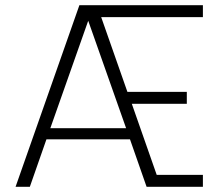

<svg xmlns="http://www.w3.org/2000/svg" viewBox="-20 -720 852 740"><path d="M40 0 286 -700H762V-654H370L471 -366H700V-320H488L584 -46H762V0H545L481 -183H159L95 0ZM174 -226H466L320 -640Z"/></svg>

Font: Kulim Park ExtraLight
Style: Regular
Weight: 275
Designer: Noponies / Dale Sattler
Foundry: Noponies
Version: Version 1.000; ttfautohint (v1.8.3)